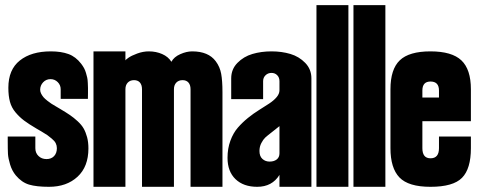

<svg xmlns="http://www.w3.org/2000/svg" viewBox="-20 -720 1845 740"><path d="M116.2 -148.9Q116.2 -130.4 128.4 -118.7Q140.6 -106.9 159.2 -106.9Q177.7 -106.9 188.5 -118.4Q199.2 -129.9 199.2 -148.9Q199.2 -159.2 194.8 -168Q190.4 -176.8 179.4 -185.8Q168.5 -194.8 162.4 -199.2Q156.2 -203.6 139.6 -213.4Q123 -223.1 121.1 -224.1Q90.3 -242.2 72.8 -255.4Q55.2 -268.6 39.8 -286.9Q24.4 -305.2 18.3 -327.9Q12.2 -350.6 12.2 -381.8Q12.2 -451.7 56.4 -486.8Q100.6 -522 175.8 -522Q215.8 -522 243.9 -511.7Q272 -501.5 293 -474.1Q299.3 -465.8 304 -457.3Q308.6 -448.7 311.5 -438.5Q314.5 -428.2 316.2 -420.7Q317.9 -413.1 318.4 -400.4Q318.8 -387.7 319.1 -381.3Q319.3 -375 319.1 -360.1Q318.8 -345.2 318.8 -339.8V-338.9H213.9V-376Q213.9 -392.1 202.4 -403.6Q190.9 -415 174.8 -415Q157.7 -415 146.2 -402.8Q134.8 -390.6 134.8 -374Q134.8 -366.2 138.9 -358.4Q143.1 -350.6 147.9 -345Q152.8 -339.4 162.8 -331.5Q172.9 -323.7 178.2 -320.3Q183.6 -316.9 196 -309.6Q208.5 -302.2 210.9 -300.8Q234.9 -286.6 249.5 -276.6Q264.2 -266.6 279.3 -252.7Q294.4 -238.8 302.5 -224.6Q310.5 -210.4 315.7 -191.2Q320.8 -171.9 320.8 -147.9Q320.8 -77.6 278.8 -38.8Q236.8 0 168.9 0Q120.6 0 92 -8.5Q63.5 -17.1 41 -43.9Q26.4 -61.5 19 -85.7Q11.7 -109.9 10.7 -126.7Q9.8 -143.6 9.8 -175.8Q9.8 -177.7 9.8 -178.7Q9.8 -179.7 9.8 -181.2Q9.8 -182.6 9.8 -184.1V-193.8H116.2Z M340.3 0V-522H463.4V-486.8Q463.4 -489.3 474.9 -497.3Q486.3 -505.4 508.8 -513.7Q531.2 -522 553.7 -522Q581.5 -522 605 -511.7Q628.4 -501.5 640.6 -481.9Q650.4 -500.5 674.6 -511.2Q698.7 -522 720.7 -522Q783.2 -522 811.5 -483.9Q827.6 -462.4 832.5 -435.5Q837.4 -408.7 837.4 -365.2V0H714.4V-376Q714.4 -392.6 706.3 -401.9Q698.2 -411.1 683.6 -411.1Q668.5 -411.1 659.4 -401.6Q650.4 -392.1 650.4 -376V0H527.3V-376Q527.3 -392.6 519.3 -401.9Q511.2 -411.1 496.6 -411.1Q481.4 -411.1 472.4 -401.6Q463.4 -392.1 463.4 -376V0Z M994.1 -337.9H871.1V-418Q871.1 -453.1 895 -477.5Q918.9 -502 952.9 -512Q986.8 -522 1026.4 -522Q1065.9 -522 1099.4 -512Q1132.8 -502 1156.5 -477.5Q1180.2 -453.1 1180.2 -418V0H1057.1V-45.9Q1028.8 0 971.2 0Q918.5 0 887.7 -29.5Q856.9 -59.1 856.9 -111.8Q856.9 -147.5 867.9 -177.5Q878.9 -207.5 896.7 -228Q914.6 -248.5 935.8 -265.6Q957 -282.7 978.3 -295.9Q999.5 -309.1 1017.3 -320.8Q1035.2 -332.5 1046.1 -345.5Q1057.1 -358.4 1057.1 -372.1V-407.2Q1057.1 -421.4 1048.3 -430.2Q1039.6 -439 1026.4 -439Q1012.7 -439 1003.4 -429.9Q994.1 -420.9 994.1 -407.2ZM980 -138.2Q980 -117.7 991.5 -107.4Q1002.9 -97.2 1019 -97.2Q1036.1 -97.2 1046.6 -105.5Q1057.1 -113.8 1057.1 -128.9V-233.9Q1047.9 -226.1 1028.8 -211.4Q1009.8 -196.8 1002.2 -189.7Q994.6 -182.6 987.3 -168.7Q980 -154.8 980 -138.2Z M1199.7 0V-700.2H1322.8V0Z M1342.3 0V-700.2H1465.3V0Z M1484.9 -376Q1484.9 -453.1 1520.8 -487.5Q1556.6 -522 1639.2 -522Q1721.7 -522 1758.3 -487.3Q1794.9 -452.6 1794.9 -376V-252.9H1607.9V-148.9Q1607.9 -109.9 1639.2 -109.9Q1671.9 -109.9 1671.9 -148.9V-193.8H1794.9V-148.9Q1794.9 -69.3 1760.7 -34.7Q1726.6 0 1639.2 0Q1554.2 0 1519.5 -36.1Q1484.9 -72.3 1484.9 -148.9ZM1607.9 -344.2H1671.9V-371.1Q1671.9 -405.8 1639.2 -405.8Q1607.9 -405.8 1607.9 -371.1Z"/></svg>

Font: Quaderni
Style: Regular
Weight: 400
Designer: Romain Laurent, Daphné Lejeune, Alexandre D’Hubert
Foundry: ESAD Valence
Version: Version 1.000;FEAKit 1.0